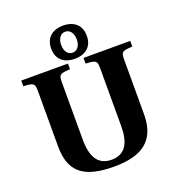

<svg xmlns="http://www.w3.org/2000/svg" viewBox="-163 -1059 1112 1205"><g transform="rotate(-20 393.0 -456.0)"><path d="M274 -816C274 -733 334 -705 393 -705C452 -705 512 -733 512 -816C512 -898 452 -927 393 -927C334 -927 274 -898 274 -816ZM341 -816C341 -862 364 -886 393 -886C421 -886 445 -862 445 -816C445 -770 421 -746 393 -746C364 -746 341 -770 341 -816ZM29 -654C97 -651 105 -646 105 -595V-225C105 -52 193 15 393 15C578 15 679 -52 681 -225V-595C681 -646 689 -651 757 -654V-692H445V-654C513 -651 521 -646 521 -595V-211C521 -97 485 -31 393 -31C303 -31 265 -97 265 -211V-595C265 -646 273 -651 341 -654V-692H29Z"/></g></svg>

Font: Heuristica
Style: Bold
Weight: 700
Version: Version 1.0.1